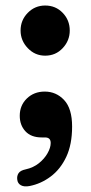

<svg xmlns="http://www.w3.org/2000/svg" viewBox="-20 -491 328 695"><path d="M143.5 -289.5Q106.5 -289.5 80.5 -316.8Q54.5 -344 54.5 -380.5Q54.5 -418 80.5 -444.5Q106.5 -471 143.5 -471Q181.5 -471 207 -444.5Q232.5 -418 232.5 -380.5Q232.5 -344 207 -316.8Q181.5 -289.5 143.5 -289.5ZM131 6.5Q92.5 6.5 72 -15.8Q51.5 -38 51.5 -72Q51.5 -109.5 77.2 -134.5Q103 -159.5 142 -159.5Q183.5 -159.5 212.2 -128.8Q241 -98 241 -33Q241 32 219.8 77Q198.5 122 163.2 148.2Q128 174.5 86.5 182.5Q67 186 55.5 179.5Q44 173 42.5 159.5Q40.5 146.5 47 136.2Q53.5 126 73 122Q100.5 116 120.8 99.8Q141 83.5 152.2 63.5Q163.5 43.5 163.5 26.5Q163.5 6.5 143 6.5Z"/></svg>

Font: Fraunces 9pt SuperSoft SemiBold
Style: Regular
Weight: 600
Version: Version 1.000;[0bf87f6ff]